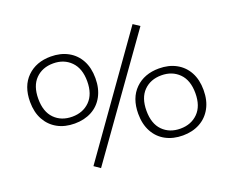

<svg xmlns="http://www.w3.org/2000/svg" viewBox="-119 -932 1411 1159"><g transform="rotate(-20 586.5 -352.0)"><path d="M348 24 309 -3 824 -728 865 -701ZM292 -283Q229 -283 182 -309Q135 -335 108.5 -383Q82 -431 82 -498Q82 -599 140 -656Q198 -713 292 -713Q355 -713 402.5 -687Q450 -661 476 -613Q502 -565 502 -498Q502 -432 475.5 -383Q449 -334 401.5 -308.5Q354 -283 292 -283ZM292 -327Q361 -327 405 -371Q449 -415 449 -498Q449 -580 405 -624.5Q361 -669 292 -669Q222 -669 178.5 -625Q135 -581 135 -498Q135 -415 178.5 -371Q222 -327 292 -327ZM881 8Q819 8 771.5 -17.5Q724 -43 697.5 -91.5Q671 -140 671 -207Q671 -308 729 -365Q787 -422 881 -422Q944 -422 991.5 -396Q1039 -370 1065 -322Q1091 -274 1091 -208Q1091 -141 1064.5 -92.5Q1038 -44 990.5 -18Q943 8 881 8ZM881 -36Q950 -36 994 -80Q1038 -124 1038 -207Q1038 -290 994 -334Q950 -378 881 -378Q811 -378 767.5 -334Q724 -290 724 -207Q724 -124 767.5 -80Q811 -36 881 -36Z"/></g></svg>

Font: Nunito Sans 7pt Expanded ExtraLight
Style: Regular
Weight: 250
Width: 7
Designer: Vernon Adams
Foundry: Vernon Adams
Version: Version 3.101;gftools[0.9.27]